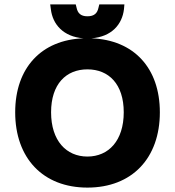

<svg xmlns="http://www.w3.org/2000/svg" viewBox="-20 -840 794 872"><path d="M212 -330C212 -458 280 -525 377 -525C474 -525 542 -458 542 -330C542 -201 473 -129 377 -129C281 -129 212 -201 212 -330ZM706 -330C706 -531 588 -659 395 -666C488 -673 535 -730 543 -798L545 -820H431L427 -804C422 -781 409 -766 377 -766C346 -766 333 -781 328 -804L324 -820H208L211 -798C219 -730 267 -673 359 -666C167 -659 49 -531 49 -330C49 -122 175 12 377 12C580 12 706 -122 706 -330Z"/></svg>

Font: Falling Sky
Style: ExBd
Weight: 400
Designer: Paul D. Hunt
Foundry: Adobe Systems Incorporated
Version: Version 1.02